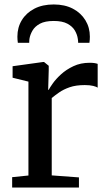

<svg xmlns="http://www.w3.org/2000/svg" viewBox="-20 -841 481 861"><path d="M34.5 0V-46.5L107.5 -54V-475L36.5 -492.5V-544L173.5 -563H177.5L198.5 -546V-526.5L196 -438L198.5 -438.5Q203 -447.5 216.8 -467Q230.5 -486.5 253.8 -507.8Q277 -529 309.2 -544.2Q341.5 -559.5 382 -559.5Q396 -559.5 404.5 -558Q413 -556.5 418 -554.5V-448Q412.5 -452 397.8 -455.8Q383 -459.5 360 -459.5Q320.5 -459.5 292.5 -449.8Q264.5 -440 245.2 -426.5Q226 -413 212 -401.5V-54.5L334 -45.5V0ZM221 -821Q270.5 -821 306.8 -802Q343 -783 363 -750.2Q383 -717.5 383 -676.5Q383 -670.5 382.5 -663Q382 -655.5 381 -649H330.5Q330.5 -652.5 330.2 -656.8Q330 -661 329 -666.5Q326.5 -685.5 315.8 -704Q305 -722.5 282.2 -734.8Q259.5 -747 221 -747Q182 -747 159.2 -734.8Q136.5 -722.5 125.8 -704Q115 -685.5 112 -666.5Q111.5 -661 111.2 -656.8Q111 -652.5 111 -649H60Q59 -655.5 58.5 -663Q58 -670.5 58 -677Q58 -718 77.8 -750.5Q97.5 -783 134 -802Q170.5 -821 221 -821Z"/></svg>

Font: Merriweather 28pt
Style: Regular
Weight: 400
Version: Version 2.100